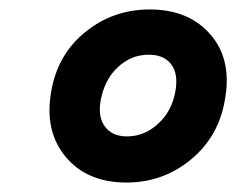

<svg xmlns="http://www.w3.org/2000/svg" viewBox="-20 -765 497 404"><path d="M294.9 -745.1Q377.4 -745.1 423.1 -692.1Q468.8 -639.2 453.1 -554.2Q439.9 -477.1 381.3 -429Q322.8 -380.9 246.1 -380.9Q163.1 -380.9 117.9 -435.3Q72.8 -489.7 87.9 -573.2Q101.1 -650.4 159.7 -697.8Q218.3 -745.1 294.9 -745.1ZM293 -649.9Q256.3 -649.9 228.3 -624Q200.2 -598.1 191.9 -554.2Q185.5 -519 200.9 -498.5Q216.3 -478 247.1 -478Q283.7 -478 312.7 -504.6Q341.8 -531.2 349.1 -573.2Q355.5 -609.9 340.1 -629.9Q324.7 -649.9 293 -649.9Z"/></svg>

Font: Stilu SemiBold
Style: Italic
Weight: 600
Italic angle: -10°
Designer: Genilson Lima Santos
Foundry: Genilson Lima Santos
Version: Version 1.200;PS 001.200;hotconv 1.0.88;makeotf.lib2.5.64775